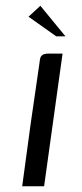

<svg xmlns="http://www.w3.org/2000/svg" viewBox="-20 -646 286 666"><path d="M57 0Q71 -107 86 -214Q101 -321 117 -428Q118 -439 120 -445.5Q122 -452 128.5 -456Q135 -460 148 -460H197L133 0ZM175 -520 79 -588 120 -626 207 -520Z"/></svg>

Font: Genos
Style: Italic
Weight: 400
Italic angle: -8°
Version: Version 1.010